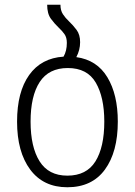

<svg xmlns="http://www.w3.org/2000/svg" viewBox="-20 -780 569 810"><path d="M302 -539Q389 -527 433 -454Q477 -381 477 -267Q477 -139 422.5 -64.5Q368 10 264 10Q163 10 107.5 -64.5Q52 -139 52 -267Q52 -392 103 -463.5Q154 -535 248 -541Q262 -565 262 -599Q262 -622 252 -636Q242 -650 228 -663Q211 -679 195 -700.5Q179 -722 179 -760H235Q235 -736 245.5 -720Q256 -704 271 -690Q288 -674 303 -654Q318 -634 318 -602Q318 -569 302 -539ZM264 -39Q345 -39 382.5 -99Q420 -159 420 -267Q420 -370 384 -431.5Q348 -493 266 -493Q186 -493 147.5 -434Q109 -375 109 -267Q109 -160 147 -99.5Q185 -39 264 -39Z"/></svg>

Font: Noto Sans Georgian SemiCondensed Light
Style: Regular
Weight: 300
Width: 4
Designer: Monotype Design Team, Akaki Razmadze
Foundry: Google LLC
Version: Version 2.005; ttfautohint (v1.8.4.7-5d5b)